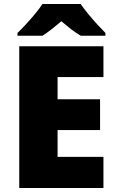

<svg xmlns="http://www.w3.org/2000/svg" viewBox="-20 -947 589 967"><path d="M501 0H77V-714H501V-559H270V-447H484V-292H270V-157H501ZM386 -927Q402 -904 424.5 -876.5Q447 -849 470.5 -823.5Q494 -798 511 -781V-767H387Q361 -782 338 -800Q315 -818 289 -840Q263 -818 241.5 -801Q220 -784 194 -767H68V-781Q87 -799 110.5 -824.5Q134 -850 156.5 -877Q179 -904 194 -927Z"/></svg>

Font: Noto Kufi Arabic Black
Style: Regular
Weight: 900
Designer: Monotype Design Team, David Williams, Khaled Hosny
Foundry: Google LLC
Version: Version 2.109; ttfautohint (v1.8.4.7-5d5b)